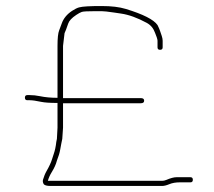

<svg xmlns="http://www.w3.org/2000/svg" viewBox="-20 -635 708 636"><path d="M168.5 -175 166.5 -165C164.8 -149.3 161.9 -136 158 -125C156.3 -120.3 154.5 -114.7 152.5 -108C149.2 -97 143.1 -83.8 134.3 -68.5C129.5 -60.2 125.6 -50.7 122.5 -40C121.2 -35.3 121.8 -30.7 124.3 -26C126.9 -21.3 134.6 -19 147.5 -19H516.8C523.4 -19 531.5 -21 541.1 -25C550.6 -29 562.3 -31 576 -31H610.8C616.1 -31 618.8 -33.8 618.8 -39.5C618.8 -45.2 616.1 -48 610.8 -48H564.8C556.1 -48 544.8 -45 530.8 -39C526.1 -37 521.4 -36 516.8 -36H138.5C141.4 -46.1 145.7 -55.7 151.5 -65C159.8 -78.3 165.5 -91 168.5 -103C174 -116.8 177.7 -129.1 179.5 -140C180.8 -148 182 -154.5 183.1 -159.5C184.4 -164.5 185.4 -169.7 186.3 -175L188.8 -212V-293H446.3C453.8 -293 457.5 -295.8 457.5 -301.5C457.5 -307.2 453.8 -310 446.3 -310H188.8V-483L193.8 -525L198.8 -537C200.4 -541 202.8 -547.6 205.9 -556.9C208.9 -566.2 217.8 -575.7 232.5 -585.5C240 -590.5 246.1 -593.8 250.9 -595.5C255.7 -597.2 271.2 -598 297.5 -598H316.2C323.8 -598 337.5 -596.5 357.5 -593.5C364.2 -592.5 372.1 -591.3 381.2 -590C406.8 -586.3 435.1 -576 466 -559.3C479.1 -552.2 488.4 -541.1 493.7 -526C495.4 -521.3 497.3 -516.5 499.2 -511.5C500.9 -506.5 501.8 -502.7 501.8 -500V-478C501.8 -472.7 504.6 -470 510.2 -470C515.9 -470 518.8 -472.7 518.8 -478V-500C518.8 -504.7 517.8 -510 515.8 -516L510.2 -532.5C508.6 -537.5 505.8 -544 501.8 -552C489.3 -570.1 453.9 -588 396.3 -605.5C375.5 -611.8 349.1 -615 316.9 -615H296.9C290.6 -615 281.5 -614.7 269.4 -614C257.3 -613.3 248.1 -612.2 241.9 -610.5C235.6 -608.8 227.9 -605 218.7 -599C201.7 -587.8 190.2 -573.8 184.4 -557C182.3 -551 179.7 -543.5 176 -534.5C172.3 -525.5 170.5 -508.3 170.5 -483V-311C148.9 -311 129.3 -312.8 111.7 -316.5C100.4 -318.8 89.4 -320 78.5 -320H70.5C65.2 -320 62.5 -317.2 62.5 -311.5C62.5 -305.8 65.2 -303 70.5 -303H78.5C86.9 -303 99.7 -301.2 117 -297.5C128 -295.2 145.8 -294 170.5 -294V-212Z"/></svg>

Font: Proton
Style: BkExt
Weight: 500
Version: Version 1.017